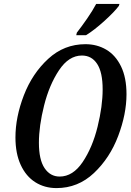

<svg xmlns="http://www.w3.org/2000/svg" viewBox="-20 -951 668 982"><path d="M59 -248Q59 -352 102 -463.5Q145 -575 226.5 -650Q308 -725 417 -725Q476 -725 523.5 -697Q571 -669 599 -611.5Q627 -554 627 -469Q627 -368 584.5 -255.5Q542 -143 460.5 -66Q379 11 269 11Q208 11 160.5 -19Q113 -49 86 -107.5Q59 -166 59 -248ZM505 -494Q505 -581 477 -624Q449 -667 399 -667Q332 -667 282 -592Q232 -517 205.5 -411.5Q179 -306 179 -221Q179 -134 208 -91Q237 -48 285 -48Q353 -48 403 -122.5Q453 -197 479 -302.5Q505 -408 505 -494ZM373 -784Q398 -816 426 -856.5Q454 -897 472 -931H591L588 -921Q566 -891 513.5 -843.5Q461 -796 420 -771H370Z"/></svg>

Font: Noto Serif CondSemiBold
Style: Italic
Weight: 600
Width: 3
Italic angle: -12°
Designer: Monotype Design Team
Foundry: Monotype Imaging Inc.
Version: Version 1.001